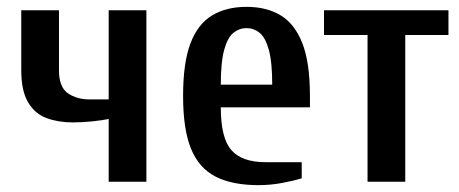

<svg xmlns="http://www.w3.org/2000/svg" viewBox="-20 -530 1338 560"><path d="M297 0V-183Q278 -179 249 -176Q220 -173 192 -173Q150 -173 116 -185.5Q82 -198 62 -231.5Q42 -265 42 -325V-500H152V-325Q152 -276 178 -258Q204 -240 242 -240H297V-500H407V0Z M734 10Q657 10 608.5 -15Q560 -40 537 -96.5Q514 -153 514 -250Q514 -347 535.5 -403.5Q557 -460 598.5 -485Q640 -510 699 -510Q758 -510 799 -485Q840 -460 862 -403.5Q884 -347 884 -250V-217H624Q624 -127 655 -92Q686 -57 754 -57H860V-10Q838 -3 803.5 3.5Q769 10 734 10ZM624 -283H774Q774 -349 764 -385Q754 -421 737 -434.5Q720 -448 699 -448Q678 -448 661 -434.5Q644 -421 634 -385Q624 -349 624 -283Z M1052 0V-428H925V-500H1288V-428H1162V0Z"/></svg>

Font: Cuprum SemiBold
Style: Regular
Weight: 600
Designer: Jovanny Lemonad
Foundry: Jovanny Lemonad
Version: Version 3.000